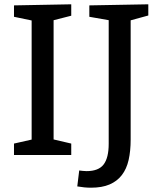

<svg xmlns="http://www.w3.org/2000/svg" viewBox="-20 -720 743 892"><path d="M311 -647 217 -623 229 -639V-58L217 -75L311 -53V0H45V-53L138 -74L127 -58V-639L141 -622L45 -642V-695L311 -700ZM395 -695 669 -700V-648L574 -622L587 -644V-72Q587 -18 577.5 23.5Q568 65 546 93.5Q524 122 489 137Q454 152 403 152Q387 152 371.5 150.5Q356 149 339 146L348 72Q357 73 365 74Q373 75 382 75Q438 75 461.5 44Q485 13 485 -52V-644L498 -624L395 -642Z"/></svg>

Font: Bitter Thin Medium
Style: Regular
Weight: 500
Version: Version 3.021